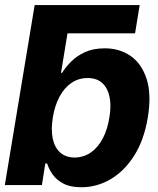

<svg xmlns="http://www.w3.org/2000/svg" viewBox="-21 -748 640 776"><path d="M176.3 -613.3 119.1 -727.5H543.5L524.9 -613.3ZM307.6 8.8Q263.7 8.8 235.6 -5.9Q207.5 -20.5 191.9 -42.7Q176.3 -64.9 169.4 -87.4H162.1L148.4 0H-1.5L119.1 -727.5H270.5L225.6 -453.6H230Q243.7 -476.1 266.4 -499Q289.1 -522 322.8 -537.4Q356.4 -552.7 402.3 -552.7Q462.4 -552.7 507.1 -521.7Q551.8 -490.7 571.8 -428.2Q591.8 -365.7 576.2 -272Q561 -181.2 521 -118.4Q481 -55.7 425.5 -23.4Q370.1 8.8 307.6 8.8ZM280.3 -111.3Q317.9 -111.8 346.7 -132.1Q375.5 -152.3 394.5 -188.7Q413.6 -225.1 420.9 -272.5Q429.2 -319.8 421.9 -355.7Q414.6 -391.6 392.6 -412.1Q370.6 -432.6 333 -432.6Q296.4 -432.6 267.6 -412.8Q238.8 -393.1 219.5 -357.2Q200.2 -321.3 192.4 -272.5Q184.6 -224.1 192.1 -188Q199.7 -151.9 221.9 -131.8Q244.1 -111.8 280.3 -111.3Z"/></svg>

Font: Inter Tight
Style: Bold Italic
Weight: 700
Italic angle: -9.39999°
Designer: Rasmus Andersson
Foundry: rsms
Version: Version 3.004